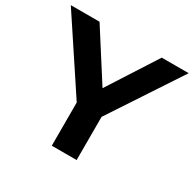

<svg xmlns="http://www.w3.org/2000/svg" viewBox="-160 -862 1033 1024"><g transform="rotate(30 357.0 -350.0)"><path d="M281 0V-266L-6 -700H171L362 -401L554 -700H720L434 -266V0Z"/></g></svg>

Font: Rosa Sans
Style: Bold
Weight: 700
Designer: Pentagram / MCKL
Foundry: Pentagram / MCKL
Version: Version 1.005;September 16, 2019;FontCreator 11.5.0.2425 64-